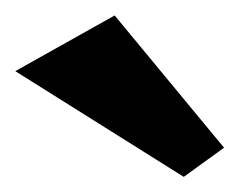

<svg xmlns="http://www.w3.org/2000/svg" viewBox="-20 -821 313 251"><path d="M272.9 -627.9 220.2 -589.8 0 -728 129.9 -800.8Z"/></svg>

Font: Peralta
Style: Regular
Weight: 400
Designer: Astigmatic (AOETI)
Foundry: Astigmatic (AOETI)
Version: Version 1.000